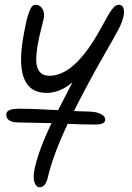

<svg xmlns="http://www.w3.org/2000/svg" viewBox="-20 -476 552 800"><path d="M145 304.2Q130.9 304.2 124 284.4Q117.2 264.6 123 233.9Q139.2 152.3 194.8 37.1Q74.7 34.2 59.1 34.2Q27.8 34.2 15.6 23.4Q3.4 12.7 6.8 -2.9Q9.8 -22.9 59.1 -22.9Q122.6 -22.9 222.2 -17.1Q234.9 -42 258.1 -86.9Q281.2 -131.8 282.2 -133.8Q231 -88.9 173.8 -88.9Q30.3 -88.9 81.1 -344.2Q85.9 -369.6 89.1 -383.8Q92.3 -397.9 98.4 -417.7Q104.5 -437.5 111.6 -446.8Q118.7 -456.1 127 -456.1Q147.5 -456.1 157.2 -438.5Q167 -420.9 162.1 -397.9Q160.2 -389.6 152.1 -357.9Q144 -326.2 139.2 -300.8Q131.3 -259.3 130.9 -228Q130.4 -196.8 144 -178.5Q157.7 -160.2 186 -160.2Q283.2 -160.2 380.9 -324.2Q393.1 -344.7 407.5 -370.8Q421.9 -397 428.7 -409.2Q435.5 -421.4 444.6 -434.1Q453.6 -446.8 460.7 -451.4Q467.8 -456.1 476.1 -456.1Q488.8 -456.1 493.9 -443.1Q499 -430.2 495.1 -410.2Q489.7 -383.8 472.4 -351.1Q455.1 -318.4 413.6 -246.6Q372.1 -174.8 335 -104Q325.7 -87.4 309.8 -55.9Q293.9 -24.4 288.1 -13.2Q335.9 -11.2 345.2 -11.2Q382.3 -11.2 401.6 -0.2Q420.9 10.7 418 25.9Q414.6 43 377.9 43Q325.2 43 262.2 40Q201.2 168.9 179.2 263.2Q169.9 304.2 145 304.2Z"/></svg>

Font: Shantell Sans Bouncy
Style: Italic
Weight: 300
Italic angle: -11.31°
Designer: Stephen Nixon, Anya Danilova, Shantell Martin
Foundry: Arrow Type
Version: Version 1.006;[9816181b4]